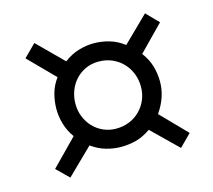

<svg xmlns="http://www.w3.org/2000/svg" viewBox="-79 -630 763 689"><g transform="rotate(-15 302.5 -286.0)"><path d="M102.1 -36.1 57.1 -80.1 151.9 -176.8Q133.8 -201.7 125.5 -230Q117.2 -258.3 117.2 -286.1Q117.2 -314.9 124.8 -343Q132.3 -371.1 150.9 -396L57.1 -491.2L102.1 -536.1L195.8 -442.9Q222.2 -462.9 250.7 -471.4Q279.3 -480 307.1 -480Q335.9 -480 364.3 -471.9Q392.6 -463.9 418.9 -443.8L513.2 -536.1L557.1 -491.2L465.8 -397.9Q485.8 -371.6 493.9 -343.3Q502 -314.9 502 -286.1Q502 -257.3 492.9 -230Q483.9 -202.6 464.8 -174.8L557.1 -80.1L513.2 -36.1L418 -128.9Q389.2 -108.9 362.3 -102.1Q335.4 -95.2 307.1 -95.2Q279.3 -95.2 251.5 -103.3Q223.6 -111.3 198.2 -129.9ZM431.2 -286.1Q431.2 -311 422.4 -334Q413.6 -356.9 397.2 -374.3Q380.9 -391.6 357.9 -401.9Q335 -412.1 307.1 -412.1Q280.3 -412.1 258.3 -401.9Q236.3 -391.6 220.7 -374.5Q205.1 -357.4 196.5 -334.5Q188 -311.5 188 -286.1Q188 -261.2 197 -238.8Q206.1 -216.3 221.9 -199.5Q237.8 -182.6 259.5 -172.9Q281.2 -163.1 307.1 -163.1Q334 -163.1 356.7 -172.6Q379.4 -182.1 396 -199Q412.6 -215.8 421.9 -238Q431.2 -260.3 431.2 -286.1Z"/></g></svg>

Font: Lorenzo Sans
Style: Italic
Weight: 400
Italic angle: -12°
Foundry: Intel Corporation
Version: Version 1.00; ttfautohint (v1.5)